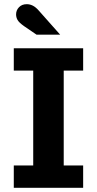

<svg xmlns="http://www.w3.org/2000/svg" viewBox="-20 -899 464 919"><path d="M46 0V-107H139V-561H46V-668H378V-561H285V-107H378V0ZM155 -733 95 -774Q71 -791 64 -803.5Q57 -816 57 -830Q57 -850 71 -864.5Q85 -879 108 -879Q123 -879 137 -872Q151 -865 165 -849L268 -733Z"/></svg>

Font: Atkinson Hyperlegible Next
Style: Bold
Weight: 700
Designer: Elliott Scott, Megan Eiswerth, Linus Boman, Theodore Petrosky, Letters from Sweden
Foundry: Applied Design Works, Letters from Sweden
Version: Version 2.001